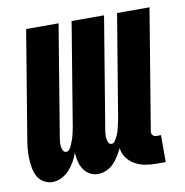

<svg xmlns="http://www.w3.org/2000/svg" viewBox="-65 -583 630 653"><g transform="rotate(-10 250.0 -256.0)"><path d="M66 8Q49 8 35 -0.5Q21 -9 14 -22.5Q7 -36 4 -52Q1 -68 0.5 -85Q0 -102 1.5 -118.5Q3 -135 6 -152L67 -520H179L115 -133Q114 -126 113.5 -119Q113 -112 114 -105Q115 -98 118.5 -91.5Q122 -85 129 -85Q136 -85 141 -92Q146 -99 148.5 -106Q151 -113 154 -120Q157 -127 158.5 -134Q160 -141 162 -148.5Q164 -156 165 -163L224 -520H336L272 -133Q271 -126 270.5 -119Q270 -112 271 -105Q272 -98 275 -91.5Q278 -85 286 -85Q293 -85 298 -93Q303 -101 306.5 -108.5Q310 -116 312.5 -124Q315 -132 316.5 -139.5Q318 -147 320 -155Q322 -163 323 -171L381 -520H493L424 -103Q423 -96 427.5 -90.5Q432 -85 439 -85H456V8H423Q403 8 384.5 4.5Q366 1 350 -8Q334 -17 323 -32Q312 -47 310 -66Q303 -52 295 -39Q287 -26 276 -15Q265 -4 251 2Q237 8 222 8Q207 8 194 0.5Q181 -7 173 -19.5Q165 -32 161.5 -46.5Q158 -61 157 -77Q152 -62 143.5 -47Q135 -32 123.5 -19.5Q112 -7 96.5 0.5Q81 8 66 8Z"/></g></svg>

Font: Iosevka Curly Heavy
Style: Italic
Weight: 900
Italic angle: -9°
Monospace: yes
Designer: Belleve Invis
Foundry: Belleve Invis
Version: Version 22.1.2; ttfautohint (v1.8.4)